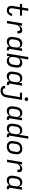

<svg xmlns="http://www.w3.org/2000/svg" viewBox="2801 -3576 998 6640"><g transform="rotate(90 3300.0 -256.0)"><path d="M339 8Q311 8 285 1.5Q259 -5 238.5 -20.5Q218 -36 205 -59Q192 -82 187 -108Q182 -134 183 -161.5Q184 -189 189 -217L227 -446H117V-520H239L274 -735H357L322 -520H520V-447H310L270 -205Q267 -189 266 -173Q265 -157 267 -141.5Q269 -126 274.5 -112Q280 -98 290 -87Q300 -76 315 -71Q330 -66 346 -66Q360 -66 374 -70.5Q388 -75 400 -84Q412 -93 421.5 -105Q431 -117 438.5 -130.5Q446 -144 451 -157.5Q456 -171 459 -185L535 -165Q529 -143 519.5 -121Q510 -99 497 -79.5Q484 -60 466.5 -42.5Q449 -25 428 -13.5Q407 -2 384 3Q361 8 339 8Z M701 0 787 -520H871L854 -416Q865 -439 883 -460.5Q901 -482 923.5 -498Q946 -514 971.5 -521Q997 -528 1023 -528Q1043 -528 1062.5 -523Q1082 -518 1097 -506Q1112 -494 1121 -476Q1130 -458 1133 -438.5Q1136 -419 1134.5 -398Q1133 -377 1130 -357H1046Q1048 -368 1049 -379Q1050 -390 1049 -401Q1048 -412 1044.5 -422Q1041 -432 1034.5 -439.5Q1028 -447 1018 -450.5Q1008 -454 997 -454Q977 -454 957 -450Q937 -446 918 -435Q899 -424 884.5 -408Q870 -392 859 -373.5Q848 -355 842.5 -335Q837 -315 834 -295L785 0Z M1417 8Q1388 8 1361 1Q1334 -6 1312.5 -23Q1291 -40 1278 -64Q1265 -88 1259.5 -115.5Q1254 -143 1255.5 -172Q1257 -201 1262 -230L1278 -330Q1282 -355 1290 -379.5Q1298 -404 1310.5 -427Q1323 -450 1342 -470Q1361 -490 1383.5 -503.5Q1406 -517 1431.5 -522.5Q1457 -528 1482 -528Q1511 -528 1538.5 -521Q1566 -514 1586.5 -497.5Q1607 -481 1620 -457Q1633 -433 1639 -406L1658 -520H1742L1672 -98Q1671 -92 1672 -85.5Q1673 -79 1676.5 -74Q1680 -69 1686.5 -67.5Q1693 -66 1700 -66H1723L1722 8H1687Q1665 8 1645 3Q1625 -2 1610.5 -15Q1596 -28 1590 -48Q1584 -68 1587 -89Q1574 -66 1555 -47Q1536 -28 1513.5 -15.5Q1491 -3 1466 2.5Q1441 8 1417 8ZM1451 -66Q1468 -66 1485.5 -68.5Q1503 -71 1520 -78.5Q1537 -86 1552 -98Q1567 -110 1578 -125.5Q1589 -141 1595 -158Q1601 -175 1604 -193L1620 -293Q1624 -313 1624.5 -332.5Q1625 -352 1621.5 -370.5Q1618 -389 1609.5 -405.5Q1601 -422 1586.5 -433.5Q1572 -445 1553.5 -449.5Q1535 -454 1515 -454Q1497 -454 1478.5 -451Q1460 -448 1442.5 -439.5Q1425 -431 1410.5 -417.5Q1396 -404 1385.5 -388Q1375 -372 1369 -354Q1363 -336 1360 -318L1344 -218Q1341 -199 1340 -180Q1339 -161 1343 -143Q1347 -125 1356.5 -110Q1366 -95 1380.5 -84.5Q1395 -74 1413.5 -70Q1432 -66 1451 -66Z M2091 8Q2062 8 2035 1Q2008 -6 1987 -22.5Q1966 -39 1953 -63Q1940 -87 1935 -114L1916 0H1832L1953 -735H2037L1987 -431Q2000 -454 2018.5 -473Q2037 -492 2059.5 -505Q2082 -518 2107 -523Q2132 -528 2156 -528Q2185 -528 2212.5 -521Q2240 -514 2261 -497Q2282 -480 2295 -456Q2308 -432 2313.5 -404.5Q2319 -377 2318 -348Q2317 -319 2312 -290L2295 -190Q2291 -165 2283.5 -140.5Q2276 -116 2263 -93Q2250 -70 2231.5 -50Q2213 -30 2190 -16.5Q2167 -3 2141.5 2.5Q2116 8 2091 8ZM2059 -66Q2077 -66 2095.5 -69Q2114 -72 2131 -80.5Q2148 -89 2163 -102.5Q2178 -116 2188 -132Q2198 -148 2204 -166Q2210 -184 2213 -202L2230 -302Q2233 -321 2233.5 -340Q2234 -359 2230 -377Q2226 -395 2216.5 -410Q2207 -425 2193 -435.5Q2179 -446 2160.5 -450Q2142 -454 2123 -454Q2106 -454 2088 -451.5Q2070 -449 2053.5 -441.5Q2037 -434 2022 -422Q2007 -410 1995.5 -394.5Q1984 -379 1978.5 -362Q1973 -345 1970 -327L1953 -227Q1950 -207 1949.5 -187.5Q1949 -168 1952 -149.5Q1955 -131 1964 -114.5Q1973 -98 1987 -86.5Q2001 -75 2020 -70.5Q2039 -66 2059 -66Z M2617 8Q2588 8 2561 1Q2534 -6 2512.5 -23Q2491 -40 2478 -64Q2465 -88 2459.5 -115.5Q2454 -143 2455.5 -172Q2457 -201 2462 -230L2478 -330Q2482 -355 2490 -379.5Q2498 -404 2510.5 -427Q2523 -450 2542 -470Q2561 -490 2583.5 -503.5Q2606 -517 2631.5 -522.5Q2657 -528 2682 -528Q2711 -528 2738.5 -521Q2766 -514 2786.5 -497.5Q2807 -481 2820 -457Q2833 -433 2839 -406L2858 -520H2942L2872 -98Q2871 -92 2872 -85.5Q2873 -79 2876.5 -74Q2880 -69 2886.5 -67.5Q2893 -66 2900 -66H2923L2922 8H2887Q2865 8 2845 3Q2825 -2 2810.5 -15Q2796 -28 2790 -48Q2784 -68 2787 -89Q2774 -66 2755 -47Q2736 -28 2713.5 -15.5Q2691 -3 2666 2.5Q2641 8 2617 8ZM2651 -66Q2668 -66 2685.5 -68.5Q2703 -71 2720 -78.5Q2737 -86 2752 -98Q2767 -110 2778 -125.5Q2789 -141 2795 -158Q2801 -175 2804 -193L2820 -293Q2824 -313 2824.5 -332.5Q2825 -352 2821.5 -370.5Q2818 -389 2809.5 -405.5Q2801 -422 2786.5 -433.5Q2772 -445 2753.5 -449.5Q2735 -454 2715 -454Q2697 -454 2678.5 -451Q2660 -448 2642.5 -439.5Q2625 -431 2610.5 -417.5Q2596 -404 2585.5 -388Q2575 -372 2569 -354Q2563 -336 2560 -318L2544 -218Q2541 -199 2540 -180Q2539 -161 2543 -143Q2547 -125 2556.5 -110Q2566 -95 2580.5 -84.5Q2595 -74 2613.5 -70Q2632 -66 2651 -66Z M3126 223Q3102 223 3078.5 220Q3055 217 3033.5 209Q3012 201 2994.5 187.5Q2977 174 2965 155Q2953 136 2949.5 113Q2946 90 2950 66V65H3033Q3030 85 3037 103Q3044 121 3059 131.5Q3074 142 3093 145.5Q3112 149 3132 149Q3156 149 3180.5 139Q3205 129 3222.5 109.5Q3240 90 3249 66Q3258 42 3262 18L3339 -447H3185L3184 -520H3435L3344 30Q3340 55 3331.5 80.5Q3323 106 3308.5 129Q3294 152 3273 171Q3252 190 3227.5 202Q3203 214 3177.5 218.5Q3152 223 3126 223ZM3409 -608Q3395 -608 3381 -613Q3367 -618 3359 -629Q3351 -640 3348.5 -655Q3346 -670 3348 -685Q3350 -695 3355.5 -705Q3361 -715 3369.5 -721.5Q3378 -728 3388.5 -730.5Q3399 -733 3410 -733Q3424 -733 3438 -727.5Q3452 -722 3460.5 -711Q3469 -700 3471.5 -685Q3474 -670 3471 -655Q3469 -645 3463.5 -635Q3458 -625 3449.5 -618.5Q3441 -612 3430.5 -610Q3420 -608 3409 -608Z M3817 8Q3788 8 3761 1Q3734 -6 3712.5 -23Q3691 -40 3678 -64Q3665 -88 3659.5 -115.5Q3654 -143 3655.5 -172Q3657 -201 3662 -230L3678 -330Q3682 -355 3690 -379.5Q3698 -404 3710.5 -427Q3723 -450 3742 -470Q3761 -490 3783.5 -503.5Q3806 -517 3831.5 -522.5Q3857 -528 3882 -528Q3911 -528 3938.5 -521Q3966 -514 3986.5 -497.5Q4007 -481 4020 -457Q4033 -433 4039 -406L4058 -520H4142L4072 -98Q4071 -92 4072 -85.5Q4073 -79 4076.5 -74Q4080 -69 4086.5 -67.5Q4093 -66 4100 -66H4123L4122 8H4087Q4065 8 4045 3Q4025 -2 4010.5 -15Q3996 -28 3990 -48Q3984 -68 3987 -89Q3974 -66 3955 -47Q3936 -28 3913.5 -15.5Q3891 -3 3866 2.5Q3841 8 3817 8ZM3851 -66Q3868 -66 3885.5 -68.5Q3903 -71 3920 -78.5Q3937 -86 3952 -98Q3967 -110 3978 -125.5Q3989 -141 3995 -158Q4001 -175 4004 -193L4020 -293Q4024 -313 4024.5 -332.5Q4025 -352 4021.5 -370.5Q4018 -389 4009.5 -405.5Q4001 -422 3986.5 -433.5Q3972 -445 3953.5 -449.5Q3935 -454 3915 -454Q3897 -454 3878.5 -451Q3860 -448 3842.5 -439.5Q3825 -431 3810.5 -417.5Q3796 -404 3785.5 -388Q3775 -372 3769 -354Q3763 -336 3760 -318L3744 -218Q3741 -199 3740 -180Q3739 -161 3743 -143Q3747 -125 3756.5 -110Q3766 -95 3780.5 -84.5Q3795 -74 3813.5 -70Q3832 -66 3851 -66Z M4417 8Q4388 8 4361 1Q4334 -6 4312.5 -23Q4291 -40 4278 -64Q4265 -88 4259.5 -115.5Q4254 -143 4255.5 -172Q4257 -201 4262 -230L4278 -330Q4282 -355 4290 -379.5Q4298 -404 4310.5 -427Q4323 -450 4342 -470Q4361 -490 4383.5 -503.5Q4406 -517 4431.5 -522.5Q4457 -528 4482 -528Q4511 -528 4538.5 -521Q4566 -514 4586.5 -497.5Q4607 -481 4620 -457Q4633 -433 4639 -406L4693 -735H4777L4672 -98Q4671 -92 4672 -85.5Q4673 -79 4676.5 -74Q4680 -69 4686.5 -67.5Q4693 -66 4700 -66H4723L4722 8H4687Q4665 8 4645 3Q4625 -2 4610.5 -15Q4596 -28 4590 -48Q4584 -68 4587 -89Q4574 -66 4555 -47Q4536 -28 4513.5 -15.5Q4491 -3 4466 2.5Q4441 8 4417 8ZM4451 -66Q4468 -66 4485.5 -68.5Q4503 -71 4520 -78.5Q4537 -86 4552 -98Q4567 -110 4578 -125.5Q4589 -141 4595 -158Q4601 -175 4604 -193L4620 -293Q4624 -313 4624.5 -332.5Q4625 -352 4621.5 -370.5Q4618 -389 4609.5 -405.5Q4601 -422 4586.5 -433.5Q4572 -445 4553.5 -449.5Q4535 -454 4515 -454Q4497 -454 4478.5 -451Q4460 -448 4442.5 -439.5Q4425 -431 4410.5 -417.5Q4396 -404 4385.5 -388Q4375 -372 4369 -354Q4363 -336 4360 -318L4344 -218Q4341 -199 4340 -180Q4339 -161 4343 -143Q4347 -125 4356.5 -110Q4366 -95 4380.5 -84.5Q4395 -74 4413.5 -70Q4432 -66 4451 -66Z M5054 8Q5022 8 4991.5 2.5Q4961 -3 4936 -18Q4911 -33 4893 -56Q4875 -79 4866 -107.5Q4857 -136 4856.5 -167Q4856 -198 4862 -230L4878 -330Q4883 -357 4892.5 -384Q4902 -411 4919 -435Q4936 -459 4959.5 -477.5Q4983 -496 5010 -507.5Q5037 -519 5064.5 -523.5Q5092 -528 5119 -528Q5151 -528 5181.5 -522.5Q5212 -517 5237 -502Q5262 -487 5280.5 -464Q5299 -441 5307.5 -412.5Q5316 -384 5316.5 -353Q5317 -322 5312 -290L5295 -190Q5291 -163 5281.5 -136Q5272 -109 5255 -85Q5238 -61 5214.5 -42.5Q5191 -24 5164 -12.5Q5137 -1 5109 3.5Q5081 8 5054 8ZM5054 -66Q5073 -66 5091.5 -69Q5110 -72 5127.5 -80Q5145 -88 5161 -101.5Q5177 -115 5187.5 -131Q5198 -147 5204 -165.5Q5210 -184 5213 -202L5230 -302Q5233 -322 5233.5 -341Q5234 -360 5229.5 -378Q5225 -396 5215 -411Q5205 -426 5190.5 -436Q5176 -446 5157.5 -450Q5139 -454 5120 -454Q5101 -454 5082.5 -451Q5064 -448 5046 -440Q5028 -432 5012.5 -418.5Q4997 -405 4986 -389Q4975 -373 4969 -354.5Q4963 -336 4960 -318L4944 -218Q4940 -198 4939.5 -179Q4939 -160 4943.5 -142Q4948 -124 4958 -109Q4968 -94 4983 -84Q4998 -74 5016.5 -70Q5035 -66 5054 -66Z M5501 0 5587 -520H5671L5654 -416Q5665 -439 5683 -460.5Q5701 -482 5723.5 -498Q5746 -514 5771.5 -521Q5797 -528 5823 -528Q5843 -528 5862.5 -523Q5882 -518 5897 -506Q5912 -494 5921 -476Q5930 -458 5933 -438.5Q5936 -419 5934.5 -398Q5933 -377 5930 -357H5846Q5848 -368 5849 -379Q5850 -390 5849 -401Q5848 -412 5844.5 -422Q5841 -432 5834.5 -439.5Q5828 -447 5818 -450.5Q5808 -454 5797 -454Q5777 -454 5757 -450Q5737 -446 5718 -435Q5699 -424 5684.5 -408Q5670 -392 5659 -373.5Q5648 -355 5642.5 -335Q5637 -315 5634 -295L5585 0Z M6217 8Q6188 8 6161 1Q6134 -6 6112.5 -23Q6091 -40 6078 -64Q6065 -88 6059.5 -115.5Q6054 -143 6055.5 -172Q6057 -201 6062 -230L6078 -330Q6082 -355 6090 -379.5Q6098 -404 6110.5 -427Q6123 -450 6142 -470Q6161 -490 6183.5 -503.5Q6206 -517 6231.5 -522.5Q6257 -528 6282 -528Q6311 -528 6338.5 -521Q6366 -514 6386.5 -497.5Q6407 -481 6420 -457Q6433 -433 6439 -406L6458 -520H6542L6472 -98Q6471 -92 6472 -85.5Q6473 -79 6476.5 -74Q6480 -69 6486.5 -67.5Q6493 -66 6500 -66H6523L6522 8H6487Q6465 8 6445 3Q6425 -2 6410.5 -15Q6396 -28 6390 -48Q6384 -68 6387 -89Q6374 -66 6355 -47Q6336 -28 6313.5 -15.5Q6291 -3 6266 2.5Q6241 8 6217 8ZM6251 -66Q6268 -66 6285.5 -68.5Q6303 -71 6320 -78.5Q6337 -86 6352 -98Q6367 -110 6378 -125.5Q6389 -141 6395 -158Q6401 -175 6404 -193L6420 -293Q6424 -313 6424.5 -332.5Q6425 -352 6421.5 -370.5Q6418 -389 6409.5 -405.5Q6401 -422 6386.5 -433.5Q6372 -445 6353.5 -449.5Q6335 -454 6315 -454Q6297 -454 6278.5 -451Q6260 -448 6242.5 -439.5Q6225 -431 6210.5 -417.5Q6196 -404 6185.5 -388Q6175 -372 6169 -354Q6163 -336 6160 -318L6144 -218Q6141 -199 6140 -180Q6139 -161 6143 -143Q6147 -125 6156.5 -110Q6166 -95 6180.5 -84.5Q6195 -74 6213.5 -70Q6232 -66 6251 -66Z"/></g></svg>

Font: Iosevka Extended
Style: Italic
Weight: 400
Width: 7
Italic angle: -9°
Monospace: yes
Designer: Belleve Invis
Foundry: Belleve Invis
Version: Version 32.5.0; ttfautohint (v1.8.4)